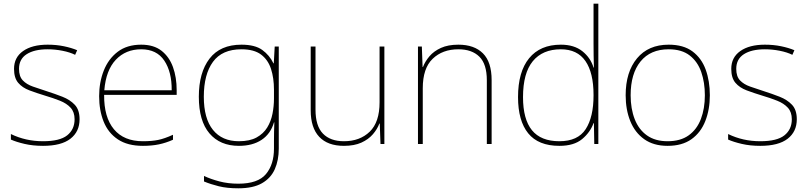

<svg xmlns="http://www.w3.org/2000/svg" viewBox="-20 -780 4383 1040"><path d="M411 -134Q411 -67 361.5 -28.5Q312 10 213 10Q158 10 113 -0.5Q68 -11 39 -24V-54Q119 -15 213 -15Q304 -15 344 -47Q384 -79 384 -134Q384 -173 362.5 -196.5Q341 -220 304.5 -234.5Q268 -249 224 -262Q178 -276 139.5 -290.5Q101 -305 78.5 -331.5Q56 -358 56 -407Q56 -469 105 -503.5Q154 -538 238 -538Q285 -538 326 -529.5Q367 -521 398 -508L387 -483Q359 -497 318.5 -505Q278 -513 238 -513Q166 -513 124.5 -486.5Q83 -460 83 -407Q83 -366 103.5 -344.5Q124 -323 158.5 -311Q193 -299 233 -286Q277 -272 318 -256Q359 -240 385 -212.5Q411 -185 411 -134Z M745 -538Q813 -538 855 -505Q897 -472 917 -416.5Q937 -361 937 -291V-266H544Q543 -145 597 -80Q651 -15 754 -15Q802 -15 836.5 -22Q871 -29 917 -50V-23Q879 -6 840.5 2Q802 10 754 10Q671 10 618.5 -25Q566 -60 541.5 -121Q517 -182 517 -259Q517 -334 542 -397.5Q567 -461 617.5 -499.5Q668 -538 745 -538ZM745 -513Q661 -513 607.5 -456.5Q554 -400 545 -291H910Q911 -390 870 -451.5Q829 -513 745 -513Z M1288 -538Q1361 -538 1400.5 -509.5Q1440 -481 1461 -437H1463L1468 -528H1490V25Q1490 88 1468.5 136.5Q1447 185 1399 212.5Q1351 240 1271 240Q1210 240 1165.5 229Q1121 218 1085 203V173Q1121 190 1168 202.5Q1215 215 1271 215Q1377 215 1420.5 163Q1464 111 1464 25V-17Q1464 -46 1464.5 -67Q1465 -88 1466 -117H1464Q1446 -55 1397 -22.5Q1348 10 1274 10Q1172 10 1114.5 -57.5Q1057 -125 1057 -256Q1057 -387 1115 -462.5Q1173 -538 1288 -538ZM1288 -513Q1183 -513 1133.5 -445Q1084 -377 1084 -256Q1084 -138 1133.5 -76.5Q1183 -15 1274 -15Q1333 -15 1370 -35.5Q1407 -56 1427.5 -89.5Q1448 -123 1456 -164Q1464 -205 1464 -246V-294Q1464 -357 1448 -406.5Q1432 -456 1394 -484.5Q1356 -513 1288 -513Z M2062 -528V0H2041L2037 -111H2035Q2024 -81 2000 -53Q1976 -25 1937.5 -7.5Q1899 10 1843 10Q1755 10 1709 -39Q1663 -88 1663 -182V-528H1689V-186Q1689 -98 1729 -56.5Q1769 -15 1843 -15Q1929 -15 1982.5 -66.5Q2036 -118 2036 -226V-528Z M2463 -538Q2549 -538 2596 -491Q2643 -444 2643 -346V0H2617V-345Q2617 -433 2576.5 -473Q2536 -513 2463 -513Q2377 -513 2323.5 -461.5Q2270 -410 2270 -302V0H2244V-528H2265L2269 -417H2271Q2283 -448 2306.5 -475.5Q2330 -503 2368.5 -520.5Q2407 -538 2463 -538Z M3010 10Q2896 10 2841 -58Q2786 -126 2786 -254Q2786 -391 2846 -464.5Q2906 -538 3018 -538Q3090 -538 3134.5 -502.5Q3179 -467 3195 -414H3197Q3196 -448 3195.5 -480Q3195 -512 3195 -543V-760H3221V0H3199L3197 -113H3195Q3177 -63 3133 -26.5Q3089 10 3010 10ZM3010 -15Q3110 -15 3152.5 -80.5Q3195 -146 3195 -263V-266Q3195 -386 3151 -449.5Q3107 -513 3018 -513Q2919 -513 2866 -448.5Q2813 -384 2813 -254Q2813 -134 2861.5 -74.5Q2910 -15 3010 -15Z M3825 -264Q3825 -187 3800.5 -124.5Q3776 -62 3725.5 -26Q3675 10 3596 10Q3520 10 3469.5 -26Q3419 -62 3394 -124Q3369 -186 3369 -264Q3369 -390 3430.5 -464Q3492 -538 3602 -538Q3682 -538 3731 -501.5Q3780 -465 3802.5 -403Q3825 -341 3825 -264ZM3396 -264Q3396 -191 3418 -134.5Q3440 -78 3484.5 -46.5Q3529 -15 3596 -15Q3666 -15 3710.5 -47Q3755 -79 3776.5 -135.5Q3798 -192 3798 -264Q3798 -333 3778.5 -389.5Q3759 -446 3716 -479.5Q3673 -513 3602 -513Q3503 -513 3449.5 -447Q3396 -381 3396 -264Z M4296 -134Q4296 -67 4246.5 -28.5Q4197 10 4098 10Q4043 10 3998 -0.5Q3953 -11 3924 -24V-54Q4004 -15 4098 -15Q4189 -15 4229 -47Q4269 -79 4269 -134Q4269 -173 4247.5 -196.5Q4226 -220 4189.5 -234.5Q4153 -249 4109 -262Q4063 -276 4024.5 -290.5Q3986 -305 3963.5 -331.5Q3941 -358 3941 -407Q3941 -469 3990 -503.5Q4039 -538 4123 -538Q4170 -538 4211 -529.5Q4252 -521 4283 -508L4272 -483Q4244 -497 4203.5 -505Q4163 -513 4123 -513Q4051 -513 4009.5 -486.5Q3968 -460 3968 -407Q3968 -366 3988.5 -344.5Q4009 -323 4043.5 -311Q4078 -299 4118 -286Q4162 -272 4203 -256Q4244 -240 4270 -212.5Q4296 -185 4296 -134Z"/></svg>

Font: Noto Sans Kannada Thin
Style: Regular
Weight: 100
Designer: Jelle Bosma - Monotype Design Team
Foundry: Monotype Imaging Inc.
Version: Version 2.005; ttfautohint (v1.8.4.7-5d5b)